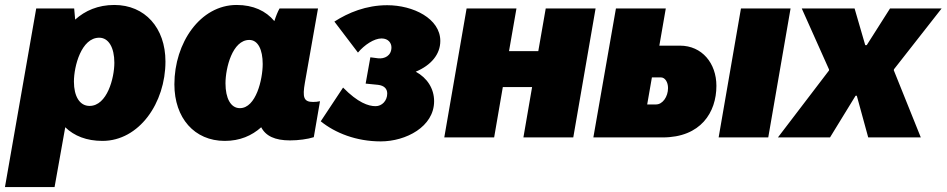

<svg xmlns="http://www.w3.org/2000/svg" viewBox="-60 -554 3816 774"><path d="M-40 200H160L203 -41C239 -6 289 14 353 14C501 14 607 -139 607 -306C607 -442 524 -534 401 -534C335 -534 283 -511 243 -475L239 -520H86ZM301 -127C261 -127 238 -166 238 -225C238 -287 268 -402 340 -402C378 -402 401 -362 401 -301C401 -240 372 -127 301 -127Z M1109 12C1143 12 1180 7 1205 -1L1230 -146C1221 -144 1212 -143 1202 -143C1164 -143 1159 -162 1169 -220L1222 -520H1067C1060 -508 1052 -488 1046 -469C1012 -510 961 -534 894 -534C747 -534 643 -381 643 -214C643 -78 724 14 846 14C907 14 955 -7 993 -41C1011 -6 1048 12 1109 12ZM945 -393C980 -393 999 -354 999 -296C999 -234 972 -118 907 -118C870 -118 849 -158 849 -218C849 -280 877 -393 945 -393Z M1475 16C1576 16 1690 -43 1690 -146C1690 -197 1662 -240 1616 -265C1678 -291 1715 -335 1715 -389C1715 -479 1606 -533 1501 -533C1416 -533 1344 -503 1288 -467L1383 -342C1409 -373 1448 -399 1478 -399C1506 -399 1518 -380 1518 -363C1518 -329 1490 -316 1464 -319L1433 -323L1414 -217L1464 -212C1489 -209 1501 -196 1501 -177C1501 -148 1480 -126 1454 -126C1425 -126 1383 -140 1323 -201L1233 -65C1291 -18 1376 16 1475 16Z M2140 -520 2110 -348H1992L2022 -520H1821L1731 0H1932L1967 -203H2085L2050 0H2251L2341 -520Z M2332 0H2611C2765 0 2828 -101 2828 -208C2828 -299 2770 -370 2681 -370H2598L2624 -520H2423ZM2837 0H3037L3127 -520H2927ZM2549 -133 2568 -242H2604C2621 -242 2633 -223 2633 -199C2633 -164 2611 -133 2585 -133Z M3076 0H3286L3389 -168H3394L3440 0H3652L3543 -271L3544 -275L3736 -520H3528L3434 -372H3428L3385 -520H3172L3282 -274V-270Z"/></svg>

Font: Fixel Text 20240404 Black
Style: Italic
Weight: 900
Width: 4
Italic angle: -10°
Designer: AlfaBravo + MacPaw
Foundry: Kyrylo Tkachov, Marchela Mozhyna, Serhii Makarenko, Maria Weinstein, Zakhar Kryvoshyya
Version: Version 1.211;Glyphs 3.2 (3225)